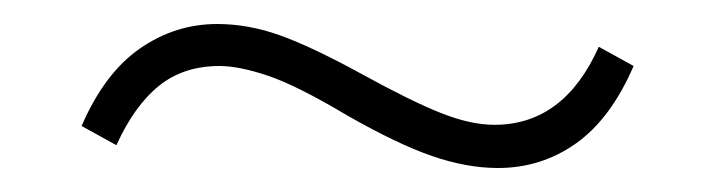

<svg xmlns="http://www.w3.org/2000/svg" viewBox="-20 -377 596 160"><path d="M395 -237Q369 -237 340 -247Q311 -257 269 -281Q227 -306 203 -314Q179 -322 163 -322Q133 -322 112.5 -305.5Q92 -289 77 -256L48 -272Q67 -316 96.5 -336.5Q126 -357 161 -357Q187 -357 213.5 -347.5Q240 -338 282 -315Q322 -293 347 -283Q372 -273 392 -273Q450 -273 479 -338L508 -322Q489 -278 460 -257.5Q431 -237 395 -237Z"/></svg>

Font: Rokkitt ExtraLight
Style: Regular
Weight: 250
Version: Version 3.103